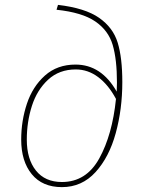

<svg xmlns="http://www.w3.org/2000/svg" viewBox="-20 -758 588 788"><path d="M67 -185Q67 -262 90.5 -332.5Q114 -403 164.5 -448Q215 -493 290 -493Q396 -493 459 -382L460 -419Q460 -514 442.5 -573.5Q425 -633 371 -670Q317 -707 212 -718L218 -738Q329 -725 386.5 -685Q444 -645 463 -583Q482 -521 482 -421Q482 -310 455 -211.5Q428 -113 372 -51.5Q316 10 234 10Q154 10 110.5 -43Q67 -96 67 -185ZM456 -352Q425 -410 383 -441.5Q341 -473 291 -473Q223 -473 177.5 -431Q132 -389 111 -323.5Q90 -258 90 -185Q90 -105 127.5 -58Q165 -11 234 -11Q334 -11 387.5 -108Q441 -205 456 -352Z"/></svg>

Font: FiraGO Thin
Style: Italic
Weight: 100
Italic angle: -8°
Designer: bBox Type GmbH
Foundry: bBox Type GmbH
Version: Version 1.001